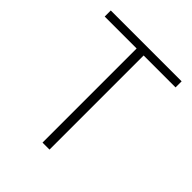

<svg xmlns="http://www.w3.org/2000/svg" viewBox="-185 -776 893 893"><g transform="rotate(45 262.0 -329.5)"><path d="M239 0V-619H29V-659H495V-619H285V0Z"/></g></svg>

Font: Giro Light
Style: Regular
Weight: 300
Designer: Paul D. Hunt
Foundry: Adobe Systems Incorporated
Version: Version 1.000;PS 1.0;hotconv 1.0.88;makeotf.lib2.5.647800